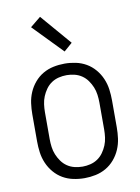

<svg xmlns="http://www.w3.org/2000/svg" viewBox="-86 -819 647 885"><g transform="rotate(-10 237.5 -376.0)"><path d="M238 8Q211 8 185 2.5Q159 -3 136.5 -16Q114 -29 96.5 -49.5Q79 -70 68.5 -94.5Q58 -119 54.5 -145Q51 -171 51 -197V-323Q51 -349 54.5 -375Q58 -401 68.5 -425.5Q79 -450 96.5 -470.5Q114 -491 136.5 -504Q159 -517 185 -522.5Q211 -528 238 -528Q264 -528 290 -522.5Q316 -517 338.5 -504Q361 -491 378.5 -470.5Q396 -450 406.5 -425.5Q417 -401 420.5 -375Q424 -349 424 -323V-197Q424 -171 420.5 -145Q417 -119 406.5 -94.5Q396 -70 378.5 -49.5Q361 -29 338.5 -16Q316 -3 290 2.5Q264 8 238 8ZM238 -46Q256 -46 274.5 -50.5Q293 -55 308.5 -65.5Q324 -76 335 -91.5Q346 -107 353 -124Q360 -141 362.5 -160Q365 -179 365 -197V-323Q365 -341 362.5 -360Q360 -379 353 -396Q346 -413 335 -428.5Q324 -444 308.5 -454.5Q293 -465 274.5 -469.5Q256 -474 238 -474Q219 -474 200.5 -469.5Q182 -465 166.5 -454.5Q151 -444 140 -428.5Q129 -413 122 -396Q115 -379 112.5 -360Q110 -341 110 -323V-197Q110 -179 112.5 -160Q115 -141 122 -124Q129 -107 140 -91.5Q151 -76 166.5 -65.5Q182 -55 200.5 -50.5Q219 -46 238 -46ZM248 -583 115 -720 164 -760 287 -617Z"/></g></svg>

Font: Iosevka QP Light
Style: Regular
Weight: 300
Designer: Belleve Invis
Foundry: Belleve Invis
Version: Version 20.0.0; ttfautohint (v1.8.4)